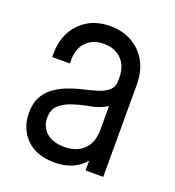

<svg xmlns="http://www.w3.org/2000/svg" viewBox="-109 -641 672 739"><g transform="rotate(20 227.0 -271.5)"><path d="M194.8 12.2Q120.1 12.2 79.1 -29.2Q38 -70.8 38 -134.6Q38 -174 52.4 -200.2Q66.8 -226.4 89.5 -242.8Q112.2 -259.2 137.8 -269.5Q168.5 -281.8 200.2 -289.1Q231.9 -296.4 258.8 -304.6Q285.8 -312.9 302.2 -327.4Q318.8 -342 318.8 -368.2V-381.2Q318.8 -427 291.7 -454.6Q264.6 -482.2 219.2 -482.2Q173.9 -482.2 147.6 -454.6Q121.2 -427 121.2 -381.2V-366.2H48.8V-378.8Q48.8 -457.8 95.9 -506.2Q143 -554.8 219.2 -554.8Q270.1 -554.8 308.8 -532.7Q347.5 -510.6 369.4 -470.9Q391.2 -431.2 391.2 -378.8V0H318.8V-74.8L331 -58.8Q312.1 -25 277.6 -6.4Q243.1 12.2 194.8 12.2ZM209.9 -57Q260.9 -57 289.8 -85.6Q318.8 -114.2 318.8 -168V-263.8Q288.5 -244.8 250.9 -238.1Q213.4 -231.5 179.5 -220Q149.4 -209.8 129.9 -191.6Q110.5 -173.5 110.5 -140Q110.5 -103.6 136.4 -80.3Q162.2 -57 209.9 -57Z"/></g></svg>

Font: Mohave Light
Style: Regular
Weight: 300
Designer: Gumpita Rahayu
Foundry: Tokotype
Version: Version 2.003